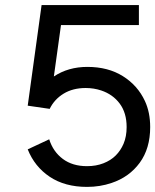

<svg xmlns="http://www.w3.org/2000/svg" viewBox="-20 -733 618 764"><path d="M320.8 -382.8Q270 -382.8 233.2 -360.4Q196.3 -337.9 177.7 -299.8L90.3 -312.5L145.5 -712.9H532.7V-633.3H222.7L194.3 -428.7Q251.5 -466.8 327.6 -466.8Q410.2 -466.8 469 -429.9Q527.8 -393.1 556.6 -331.1Q577.6 -286.1 577.6 -227.5Q577.6 -142.1 535.9 -85.2Q494.1 -28.3 423.8 -4.9Q377.9 10.7 326.2 10.7Q238.3 10.7 178 -29.5Q117.7 -69.8 90.3 -138.7L175.8 -178.7Q191.4 -129.4 230 -100.6Q268.6 -71.8 326.2 -71.8Q362.3 -71.8 391.6 -83.3Q420.9 -94.7 440.4 -114.3Q460 -133.8 471.7 -161.1Q483.9 -189.9 483.9 -227.5Q483.9 -283.7 456.5 -320.6Q429.2 -357.4 382.8 -373Q353.5 -382.8 320.8 -382.8Z"/></svg>

Font: Meera Inimai
Style: Regular
Weight: 400
Version: 2.0.0+20160526